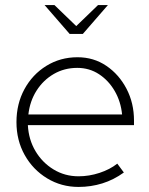

<svg xmlns="http://www.w3.org/2000/svg" viewBox="-20 -728 589 758"><path d="M290 10Q222 10 166 -24Q110 -58 77.5 -116Q45 -174 45 -246Q45 -318 76.5 -376Q108 -434 163 -468Q218 -502 286 -502Q350 -502 400 -468Q450 -434 479.5 -377.5Q509 -321 509 -252V-234H90Q93 -177 120 -131.5Q147 -86 191.5 -59Q236 -32 290 -32Q332 -32 373 -45.5Q414 -59 443 -82L469 -47Q429 -18 384 -4Q339 10 290 10ZM92 -276H462Q457 -327 433 -368.5Q409 -410 371 -435Q333 -460 285 -460Q234 -460 192.5 -436Q151 -412 124.5 -370.5Q98 -329 92 -276ZM195 -708 281 -625 367 -708H406L307 -594H255L156 -708Z"/></svg>

Font: Red Hat Display VF
Style: Regular
Weight: 300
Designer: Pentagram, MCKL
Foundry: Pentagram, MCKL
Version: Version 1.023